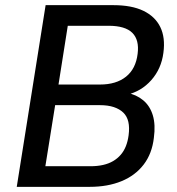

<svg xmlns="http://www.w3.org/2000/svg" viewBox="-20 -725 687 745"><path d="M45 0 157 -705H420Q491 -705 536.5 -683Q582 -661 602 -620Q622 -579 614 -520Q606 -458 567 -414Q528 -370 471 -357L472 -365Q509 -358 535.5 -336Q562 -314 573 -277.5Q584 -241 577 -190Q570 -129 537.5 -86.5Q505 -44 451.5 -22Q398 0 328 0ZM156 -80H331Q358 -80 380 -85Q402 -90 419 -100Q436 -110 448.5 -124.5Q461 -139 468.5 -158Q476 -177 479 -200Q483 -230 478 -252Q473 -274 458.5 -288Q444 -302 421.5 -309.5Q399 -317 367 -317H194ZM207 -397H368Q431 -397 469 -427.5Q507 -458 514 -516Q521 -570 493.5 -597.5Q466 -625 401 -625H243Z"/></svg>

Font: Nunito Sans 10pt SemiCondensed SemiBold
Style: Italic
Weight: 600
Width: 4
Italic angle: -9°
Designer: Vernon Adams
Foundry: Vernon Adams
Version: Version 3.101;gftools[0.9.27]